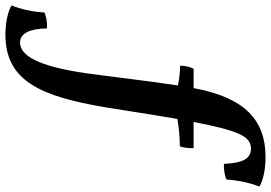

<svg xmlns="http://www.w3.org/2000/svg" viewBox="-349 -588 1002 710"><g transform="rotate(90 152.0 -233.0)"><path d="M378 -714C240 -714 159 -636 124 -454C124 -452 123 -450 123 -448H52C44 -436 40 -416 40 -398C62 -398 88 -395 113 -390C96 -278 77 -115 68 -52C42 131 1 194 -46 194C-80 194 -97 157 -98 94C-119 93 -144 97 -157 104C-158 141 -169 192 -183 225C-165 237 -123 248 -75 248C94 248 153 122 194 -123C203 -175 216 -268 237 -388C267 -393 301 -397 338 -397C343 -409 345 -429 345 -448H248C281 -618 302 -660 347 -660C384 -660 400 -629 403 -560C423 -559 449 -563 461 -570C463 -607 473 -658 487 -691C469 -703 428 -714 378 -714Z"/></g></svg>

Font: Vollkorn Semibold
Style: Italic
Weight: 600
Italic angle: -11°
Designer: Friedrich Althausen
Foundry: Friedrich Althausen
Version: Version 4.015;PS 004.015;hotconv 1.0.88;makeotf.lib2.5.64775